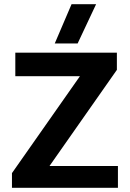

<svg xmlns="http://www.w3.org/2000/svg" viewBox="-20 -895 619 915"><path d="M241 -688 321 -875H438L350 -688ZM37 0V-70L361 -532H53V-644H537V-562L216 -104H542V0Z"/></svg>

Font: Kanit Medium
Style: Regular
Weight: 500
Designer: Katatrad Team
Foundry: CadsonDemak
Version: Version 2.000; ttfautohint (v1.8.3)